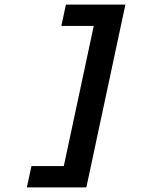

<svg xmlns="http://www.w3.org/2000/svg" viewBox="-20 -719 690 836"><path d="M356 97H238L408 -699H526ZM317 97H97L117 4H337ZM467 -606H247L267 -699H487Z"/></svg>

Font: Azeret Mono Thin Medium
Style: Italic
Weight: 500
Italic angle: -12°
Version: Version 1.002